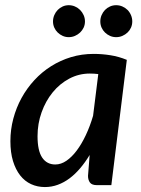

<svg xmlns="http://www.w3.org/2000/svg" viewBox="-20 -730 556 757"><path d="M367.5 -438Q359 -439 350.8 -439.5Q342.5 -440 334 -440Q291 -440 253.2 -420Q215.5 -400 187.8 -366Q160 -332 144 -287.2Q128 -242.5 128 -193Q128 -136 146.2 -108.8Q164.5 -81.5 198 -81.5Q220.5 -81.5 242 -96.2Q263.5 -111 282.8 -136.8Q302 -162.5 318.5 -197.5Q335 -232.5 347 -273.5ZM333.5 -119Q316 -90 296.2 -66.8Q276.5 -43.5 254.5 -27Q232.5 -10.5 208 -1.5Q183.5 7.5 157 7.5Q127.5 7.5 102.5 -4Q77.5 -15.5 59.5 -38.5Q41.5 -61.5 31.2 -95.2Q21 -129 21 -173.5Q21 -219 32.5 -262.2Q44 -305.5 65 -343.8Q86 -382 115.5 -414Q145 -446 181.5 -469Q218 -492 260.2 -504.8Q302.5 -517.5 349 -517.5Q382.5 -517.5 415.5 -512.2Q448.5 -507 480 -494L419 0H362.5Q342 0 334.5 -10.5Q327 -21 327 -36.5ZM315 -645.5Q315 -632.5 309.8 -621.2Q304.5 -610 295.8 -601.8Q287 -593.5 275.5 -588.5Q264 -583.5 251 -583.5Q238.5 -583.5 227.2 -588.5Q216 -593.5 207.5 -601.8Q199 -610 194 -621.2Q189 -632.5 189 -645.5Q189 -658.5 194 -670.2Q199 -682 207.5 -690.8Q216 -699.5 227.2 -704.5Q238.5 -709.5 251 -709.5Q264 -709.5 275.5 -704.5Q287 -699.5 295.8 -690.8Q304.5 -682 309.8 -670.2Q315 -658.5 315 -645.5ZM501.5 -645.5Q501.5 -632.5 496.5 -621.2Q491.5 -610 482.8 -601.8Q474 -593.5 462.5 -588.5Q451 -583.5 438 -583.5Q425 -583.5 413.8 -588.5Q402.5 -593.5 394 -601.8Q385.5 -610 380.5 -621.2Q375.5 -632.5 375.5 -645.5Q375.5 -658.5 380.5 -670.2Q385.5 -682 394 -690.8Q402.5 -699.5 413.8 -704.5Q425 -709.5 438 -709.5Q451 -709.5 462.5 -704.5Q474 -699.5 482.8 -690.8Q491.5 -682 496.5 -670.2Q501.5 -658.5 501.5 -645.5Z"/></svg>

Font: Lato SemiBold
Style: Italic
Weight: 600
Italic angle: -7°
Designer: Lukasz Dziedzic with Adam Twardoch and Botio Nikoltchev
Foundry: tyPoland Lukasz Dziedzic
Version: Version 2.015; 2015-08-06; http://www.latofonts.com/